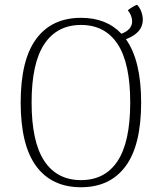

<svg xmlns="http://www.w3.org/2000/svg" viewBox="-20 -776 681 808"><path d="M510 -611Q574 -521 574 -345Q574 -165 508.5 -76.5Q443 12 321 12Q198 12 132.5 -76.5Q67 -165 67 -345Q67 -524 132.5 -612.5Q198 -701 321 -701Q428 -701 491 -634Q536 -651 536 -686Q536 -710 518 -733Q540 -750 557 -756Q569 -743 575 -726Q581 -709 581 -693Q581 -638 510 -611ZM528 -345Q528 -510 475 -590.5Q422 -671 321 -671Q220 -671 166.5 -590.5Q113 -510 113 -345Q113 -179 166.5 -98.5Q220 -18 321 -18Q422 -18 475 -98.5Q528 -179 528 -345Z"/></svg>

Font: Arima Madurai ExtraLight
Style: Regular
Weight: 275
Designer: Joana Correia and Natanael Gama
Foundry: NDISCOVER
Version: Version 1.019